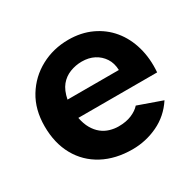

<svg xmlns="http://www.w3.org/2000/svg" viewBox="-120 -642 803 787"><g transform="rotate(-30 281.5 -248.5)"><path d="M296 12Q216 12 156 -20Q96 -52 63 -111Q30 -170 30 -250Q30 -329 65.5 -387Q101 -445 160.5 -477Q220 -509 291 -509Q351 -509 399.5 -486.5Q448 -464 481 -424Q514 -384 529.5 -329.5Q545 -275 540 -211H167Q173 -180 185.5 -158.5Q198 -137 215 -123.5Q232 -110 252.5 -104Q273 -98 293 -98Q329 -98 355 -109Q381 -120 396 -137L509 -97Q473 -42 416 -15Q359 12 296 12ZM166 -298H409Q408 -331 392.5 -354.5Q377 -378 352 -391Q327 -404 294 -404Q265 -404 238 -393.5Q211 -383 192.5 -360.5Q174 -338 166 -298Z"/></g></svg>

Font: Atkinson Hyperlegible Next
Style: Bold
Weight: 700
Designer: Elliott Scott, Megan Eiswerth, Linus Boman, Theodore Petrosky, Letters from Sweden
Foundry: Applied Design Works, Letters from Sweden
Version: Version 2.001